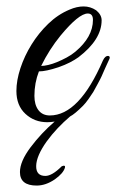

<svg xmlns="http://www.w3.org/2000/svg" viewBox="-20 -376 361 597"><path d="M101 -154Q87 -118 87 -78Q87 -50 99.5 -33.5Q112 -17 135 -17Q226 -17 300 -188Q307 -203 317 -202Q325 -200 318 -188L307 -164L296 -139Q293 -132 284 -115.5Q275 -99 270 -90Q265 -82 255.5 -68.5Q246 -55 238 -47Q212 -21 198 -14Q178 3 159.5 22.5Q141 42 125 64Q93 109 92.5 140Q92 171 121 171Q142 171 172 141Q184 136 182 145Q177 163 150 182Q122 201 94 201Q42 201 42 159Q42 126 75 82Q109 37 150 2Q143 3 137.5 3.5Q132 4 127 4Q87 4 59 -22Q31 -48 31 -93Q31 -126 43.5 -164Q56 -202 78 -237.5Q100 -273 130 -302Q160 -331 196 -346Q219 -356 240 -356Q261 -356 279 -344Q296 -330 296 -313Q296 -253 224 -198Q213 -190 197.5 -182Q182 -174 162 -167Q123 -154 101 -154ZM269 -314Q269 -334 253 -334Q225 -334 168 -265Q133 -222 108 -171Q117 -171 130 -174Q143 -177 157.5 -183Q172 -189 187 -197Q202 -205 214 -215Q269 -261 269 -314Z"/></svg>

Font: #9Slide05 Great Vibes
Style: Regular
Weight: 400
Designer: Robert E. Leuschke
Foundry: Robert E. Leuschke
Version: Version 1.001